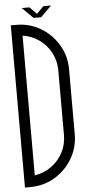

<svg xmlns="http://www.w3.org/2000/svg" viewBox="-64 -1012 486 1056"><g transform="rotate(-5 179.0 -484.5)"><path d="M59.6 8.3H29.8V-887.2H59.6Q133.8 -887.2 194.6 -850.8Q255.4 -814.5 291.7 -753.4Q328.1 -692.4 328.1 -618.7V-260.3Q328.1 -186.5 291.7 -125.5Q255.4 -64.5 194.6 -28.1Q133.8 8.3 59.6 8.3ZM89.4 -53.7Q140.6 -61.5 180.9 -90.3Q221.2 -119.1 244.9 -163.6Q268.6 -208 268.6 -260.3V-618.7Q268.6 -670.9 244.9 -715.3Q221.2 -759.8 180.9 -788.6Q140.6 -817.4 89.4 -825.2ZM200.2 -917H158.2L98.1 -976.6H140.6L179.2 -938L217.8 -976.6H259.8Z"/></g></svg>

Font: Ignotum
Style: Regular
Weight: 400
Designer: GGBot
Version: 0.10